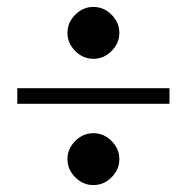

<svg xmlns="http://www.w3.org/2000/svg" viewBox="-20 -610 540 555"><path d="M175 -515Q175 -545 197.5 -567.5Q220 -590 250 -590Q280 -590 302.5 -567.5Q325 -545 325 -515Q325 -485 302.5 -462.5Q280 -440 250 -440Q220 -440 197.5 -462.5Q175 -485 175 -515ZM30 -310V-355H470V-310ZM175 -150Q175 -180 197.5 -202.5Q220 -225 250 -225Q280 -225 302.5 -202.5Q325 -180 325 -150Q325 -120 302.5 -97.5Q280 -75 250 -75Q220 -75 197.5 -97.5Q175 -120 175 -150Z"/></svg>

Font: Yeseva One
Style: Regular
Weight: 400
Designer: Jovanny Lemonad
Foundry: Jovanny Lemonad
Version: Version 2.000